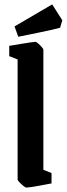

<svg xmlns="http://www.w3.org/2000/svg" viewBox="-20 -842 303 872"><path d="M99 10Q96 10 86.5 2.5Q77 -5 68.5 -14Q60 -23 60 -26V-572L22 -587V-634Q22 -634 38.5 -636.5Q55 -639 77.5 -643Q100 -647 118.5 -649.5Q137 -652 141 -652Q145 -652 153.5 -644.5Q162 -637 169.5 -628.5Q177 -620 177 -616V-71L214 -56V-9Q214 -9 198 -6Q182 -3 161 1Q140 5 122 7.5Q104 10 99 10ZM63 -675 46 -722 217 -822 263 -750 253 -716Q215 -706 161 -695Q107 -684 63 -675Z"/></svg>

Font: Grenze Gotisch SemiBold
Style: Regular
Weight: 600
Designer: Renata Polastri
Foundry: Omnibus-Type
Version: Version 1.001